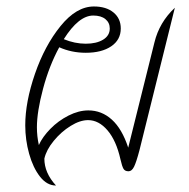

<svg xmlns="http://www.w3.org/2000/svg" viewBox="-20 -524 584 593"><path d="M520 -500 411 -61Q401 -23 394 -9Q387 5 377 5Q366 5 361.5 -2.5Q357 -10 352 -32Q339 -90 312 -121.5Q285 -153 252 -153Q227 -153 198 -135Q169 -117 146 -89Q123 -61 117 -34Q117 10 153 49Q125 49 103.5 21.5Q82 -6 70 -49Q58 -92 58 -137Q58 -209 88 -296Q118 -383 167 -443.5Q216 -504 270 -504Q308 -504 330.5 -485.5Q353 -467 353 -436Q353 -401 323.5 -381Q294 -361 245 -361Q201 -361 163 -378Q132 -321 113 -250Q94 -179 94 -131Q94 -103 100 -76Q111 -101 135.5 -126Q160 -151 191.5 -167Q223 -183 253 -183Q294 -183 325.5 -154.5Q357 -126 376 -68L457 -393Q472 -455 520 -500ZM177 -403Q211 -389 245 -389Q278 -389 298.5 -401.5Q319 -414 319 -436Q319 -454 305.5 -465Q292 -476 268 -476Q223 -476 177 -403Z"/></svg>

Font: Srisakdi
Style: Regular
Weight: 400
Designer: Cadson Demak Co.,Ltd.
Foundry: Cadson Demak Co.,Ltd.
Version: Version 1.000